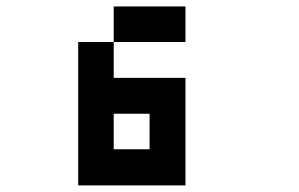

<svg xmlns="http://www.w3.org/2000/svg" viewBox="-20 -686 929 596"><path d="M444.3 -222.7Q444.3 -250 444.3 -333Q416 -333 333 -333Q333 -305.7 333 -222.7Q360.4 -222.7 444.3 -222.7ZM222.7 -110.4Q222.7 -221.7 222.7 -555.7Q250 -555.7 333 -555.7Q333 -527.3 333 -444.3Q388.7 -444.3 555.7 -444.3Q555.7 -361.3 555.7 -110.4Q471.7 -110.4 222.7 -110.4ZM333 -555.7Q333 -583 333 -666Q388.7 -666 555.7 -666Q555.7 -638.7 555.7 -555.7Q500 -555.7 333 -555.7Z"/></svg>

Font: leko majuna
Style: pona
Weight: 400
Designer: Kelsey Higham
Version: Version 2.0